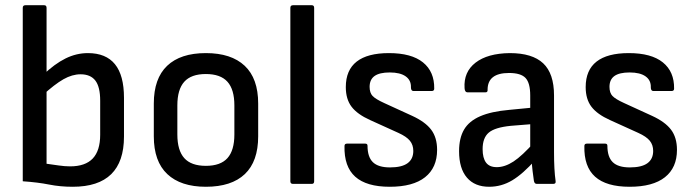

<svg xmlns="http://www.w3.org/2000/svg" viewBox="-20 -703 2649 734"><path d="M258 11Q210 11 167.5 2.5Q125 -6 67 -10V-673Q67 -683 77 -683H149Q158 -683 158 -673V-77Q180 -74 204 -70.5Q228 -67 248 -67Q306 -67 334.5 -97Q363 -127 363 -188V-318Q363 -371 344.5 -395Q326 -419 288 -419Q256 -419 222.5 -400Q189 -381 142 -338L144 -416Q189 -459 230.5 -479.5Q272 -500 316 -500Q385 -500 419.5 -457.5Q454 -415 454 -329V-181Q454 -85 405 -37Q356 11 258 11Z M767 11Q671 11 619.5 -37.5Q568 -86 568 -182V-307Q568 -403 619 -451.5Q670 -500 767 -500Q864 -500 915.5 -451.5Q967 -403 967 -307V-182Q967 -86 916 -37.5Q865 11 767 11ZM767 -69Q823 -69 849.5 -98.5Q876 -128 876 -189V-300Q876 -361 849.5 -390.5Q823 -420 767 -420Q711 -420 684.5 -390.5Q658 -361 658 -300V-189Q658 -128 684.5 -98.5Q711 -69 767 -69Z M1100 0Q1090 0 1090 -10V-673Q1090 -683 1100 -683H1172Q1181 -683 1181 -673V-10Q1181 0 1172 0Z M1470 11Q1381 11 1338 -27.5Q1295 -66 1297 -145Q1297 -154 1307 -154H1376Q1385 -154 1385 -146Q1385 -103 1405.5 -83Q1426 -63 1471 -63Q1516 -63 1538 -79Q1560 -95 1560 -126Q1560 -149 1547 -165Q1534 -181 1503 -195L1395 -244Q1346 -266 1324 -295Q1302 -324 1302 -370Q1302 -435 1343.5 -467.5Q1385 -500 1467 -500Q1553 -500 1597 -464.5Q1641 -429 1640 -364Q1640 -355 1630 -355H1561Q1551 -355 1551 -369Q1552 -396 1531 -411Q1510 -426 1470 -426Q1431 -426 1412 -412.5Q1393 -399 1393 -371Q1393 -348 1404.5 -336Q1416 -324 1449 -309L1556 -260Q1606 -237 1628.5 -207Q1651 -177 1651 -130Q1651 -62 1605 -25.5Q1559 11 1470 11Z M2032 0Q2023 0 2021 -12Q2019 -24 2016 -49.5Q2013 -75 2012 -97L2007 -128V-338Q2007 -386 1989 -405Q1971 -424 1926 -424Q1844 -424 1844 -360Q1845 -350 1836 -350H1767Q1757 -350 1756 -366Q1752 -428 1798 -463.5Q1844 -499 1929 -500Q2015 -500 2056.5 -461Q2098 -422 2098 -338V-121Q2098 -87 2099.5 -59.5Q2101 -32 2104 -11Q2106 0 2095 0ZM1850 11Q1795 11 1765 -24Q1735 -59 1735 -125Q1735 -175 1754 -207.5Q1773 -240 1815.5 -258.5Q1858 -277 1927 -283L2020 -292V-229L1933 -222Q1872 -216 1848.5 -196Q1825 -176 1825 -133Q1825 -99 1838 -81.5Q1851 -64 1879 -64Q1910 -64 1943 -85.5Q1976 -107 2024 -161L2027 -92Q1979 -38 1938 -13.5Q1897 11 1850 11Z M2387 11Q2298 11 2255 -27.5Q2212 -66 2214 -145Q2214 -154 2224 -154H2293Q2302 -154 2302 -146Q2302 -103 2322.5 -83Q2343 -63 2388 -63Q2433 -63 2455 -79Q2477 -95 2477 -126Q2477 -149 2464 -165Q2451 -181 2420 -195L2312 -244Q2263 -266 2241 -295Q2219 -324 2219 -370Q2219 -435 2260.5 -467.5Q2302 -500 2384 -500Q2470 -500 2514 -464.5Q2558 -429 2557 -364Q2557 -355 2547 -355H2478Q2468 -355 2468 -369Q2469 -396 2448 -411Q2427 -426 2387 -426Q2348 -426 2329 -412.5Q2310 -399 2310 -371Q2310 -348 2321.5 -336Q2333 -324 2366 -309L2473 -260Q2523 -237 2545.5 -207Q2568 -177 2568 -130Q2568 -62 2522 -25.5Q2476 11 2387 11Z"/></svg>

Font: Sofia Sans Semi Condensed Medium
Style: Regular
Weight: 500
Designer: Botio Nikoltchev, Ani Petrova
Foundry: lettersoup
Version: Version 4.100